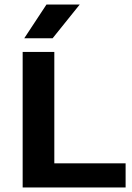

<svg xmlns="http://www.w3.org/2000/svg" viewBox="-20 -823 580 843"><path d="M79.5 0V-595H218.5V-106H531.5V0ZM86.5 -655 184 -803H330L211 -655Z"/></svg>

Font: Encode Sans SC SemiExpanded SemiBold
Style: Regular
Weight: 600
Width: 6
Designer: Multiple Designers
Foundry: Impallari Type
Version: Version 3.002